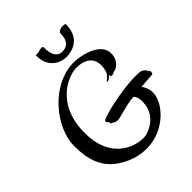

<svg xmlns="http://www.w3.org/2000/svg" viewBox="-250 -1055 1207 1207"><g transform="rotate(-45 354.0 -451.5)"><path d="M393 -665C459 -665 514 -637 514 -565C514 -546 510 -528 506 -514C489 -475 457 -472 469 -465C469 -465 479 -459 507 -490C501 -476 513 -472 513 -472C513 -472 524 -469 541 -481C567 -480 619 -520 610 -587C598 -673 463 -701 398 -701C195 -694 35 -486 34 -328C33 -204 67 -120 136 -66C209 -9 285 8 347 8C510 8 635 -133 622 -229C619 -254 609 -275 596 -290C651 -295 697 -297 700 -298C704 -298 706 -311 707 -317C707 -317 708 -323 699 -326C693 -342 687 -347 687 -347C682 -352 673 -360 658 -363C652 -364 639 -365 618 -365C581 -365 521 -361 441 -346C316 -322 286 -305 283 -300C280 -296 284 -290 287 -285C287 -285 291 -281 295 -281C295 -268 297 -264 297 -264C297 -264 300 -260 305 -263C316 -248 341 -247 341 -247C365 -246 431 -271 489 -279L516 -282C526 -272 537 -254 536 -218C532 -101 439 -66 398 -55C391 -54 384 -54 377 -54C282 -54 139 -121 139 -336C139 -601 328 -665 393 -665ZM267 -896C266 -790 346 -756 394 -756C472 -756 539 -799 539 -904C539 -916 474 -915 474 -886C474 -812 432 -798 402 -798C367 -798 337 -822 337 -902C336 -913 311 -909 297 -903C285 -898 267 -906 267 -896Z"/></g></svg>

Font: Oregano
Style: Regular
Weight: 400
Designer: Astigmatic (AOETI)
Foundry: Astigmatic (AOETI)
Version: Version 1.000